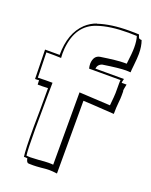

<svg xmlns="http://www.w3.org/2000/svg" viewBox="-138 -773 690 878"><g transform="rotate(20 207.0 -334.5)"><path d="M249 -326V28Q226 25 211 25Q195 25 170 28Q147 30 134 30Q110 30 108 29Q100 24 98 9Q94 9 90 8Q84 8 81 8Q76 -23 76 -136Q76 -163 77 -219Q77 -268 77 -289V-325Q68 -325 50 -324Q34 -324 27 -324L26 -345Q22 -345 16 -344Q10 -344 7 -344L4 -486H53H75Q75 -592 133 -647Q157 -669 186 -679V-678Q248 -699 336 -699Q371 -699 384 -698Q389 -682 391 -681Q396 -678 404 -678Q414 -651 414 -614Q414 -594 410 -557Q407 -531 407 -522Q399 -523 385 -523Q352 -523 274 -511Q253 -505 250 -483H389Q385 -468 385 -463H409Q404 -439 404 -435Q404 -434 404 -432Q405 -429 405 -428V-407Q405 -393 403 -376Q400 -348 400 -317Q263 -326 249 -326ZM219 -4V-356Q246 -355 370 -348Q375 -397 375 -409V-427V-435V-458Q375 -470 376 -473H223Q220 -485 220 -497Q222 -536 252 -541Q331 -553 364 -553H377Q384 -607 384 -634Q384 -666 377 -688Q361 -689 336 -689Q247 -689 189 -669Q97 -639 86 -521Q85 -508 85 -496Q85 -482 86 -475Q74 -476 52 -476H14L17 -354Q31 -355 54 -355H88Q88 -341 87 -289Q86 -184 86 -130Q86 -28 90 -1Q98 0 109 0Q122 0 150 -2Q180 -5 196 -5Q212 -5 219 -4Z"/></g></svg>

Font: Londrina Shadow
Style: Regular
Weight: 400
Designer: Marcelo Magalhaes
Foundry: Marcelo Magalhães
Version: Version 1.001 2011